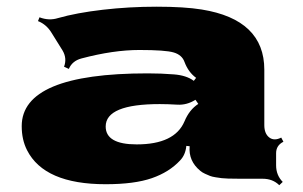

<svg xmlns="http://www.w3.org/2000/svg" viewBox="-20 -526 891 565"><path d="M814 -108.9Q792.5 -98.1 792.5 -75.2V-39.6Q792.5 -10.3 812 9.3L801.8 19Q782.7 0 752.9 0Q711.4 0 688 0Q664.6 0 651.6 -0.5Q638.7 -1 632.6 -1.7Q626.5 -2.4 615.2 -4.2Q604 -5.9 598.1 -8.3Q592.3 -10.7 583.5 -14.6Q574.7 -18.6 569.3 -23.4Q534.2 -52.2 538.1 -95.7L528.3 -96.7Q525.9 -70.3 509.8 -53.7Q478 -19.5 426.8 -1.7Q375.5 16.1 291 16.1Q110.4 16.1 59.6 -84Q43.9 -114.7 43.9 -154.8Q43.9 -310.1 414.6 -310.1Q454.6 -310.1 491.7 -307.1Q528.8 -304.2 550.3 -288.1L557.1 -296.9Q534.2 -313.5 522.9 -343.8Q515.6 -364.3 491.2 -371.6Q466.8 -378.9 390.1 -378.9Q313.5 -378.9 219.7 -354Q192.4 -346.7 182.6 -323.2L168.5 -329.6Q177.7 -354.5 164.1 -377.4Q159.2 -385.3 148.4 -402.6Q137.7 -419.9 132.8 -427.7Q117.2 -454.1 91.8 -463.9L96.2 -475.1Q124 -464.4 150.4 -472.7Q205.1 -488.3 282.5 -497.3Q359.9 -506.3 441.2 -506.3Q522.5 -506.3 573.7 -498Q757.8 -468.3 757.8 -320.8V-157.7Q757.8 -132.8 772.2 -121.6Q786.6 -110.4 807.6 -121.1ZM450.2 -219.7Q291 -219.7 291 -153.8Q291 -101.1 382.3 -101.1Q494.1 -101.1 522.9 -168.9Q537.1 -203.1 563.5 -220.2L555.2 -232.4Q529.8 -216.3 501.7 -218Q473.6 -219.7 450.2 -219.7Z"/></svg>

Font: Nosifer
Style: Regular
Weight: 400
Version: Version 001.002